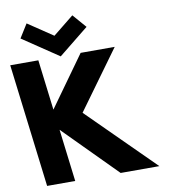

<svg xmlns="http://www.w3.org/2000/svg" viewBox="-157 -1172 1127 1265"><g transform="rotate(-10 406.5 -539.0)"><path d="M805.5 0 368.2 -434 652.2 -825H424.2L182.6 -488L141.2 -825H-46.8L54.5 0H242.5L199.5 -350L546.5 0ZM492.3 -987 413.1 -1078 273.9 -966 107.1 -1078 50.3 -987 291.2 -825Z"/></g></svg>

Font: Hussar
Style: BdOpOblOne
Weight: 700
Foundry: Cannot Into Space Fonts
Version: Version 2.00